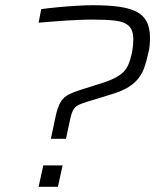

<svg xmlns="http://www.w3.org/2000/svg" viewBox="-20 -716 623 736"><path d="M175 -184 193 -269Q201 -306 212.5 -325Q224 -344 243 -353.5Q262 -363 290 -372L347 -390Q385 -401 409.5 -412Q434 -423 449 -436Q464 -449 472.5 -469.5Q481 -490 487 -520Q489 -532 490 -543.5Q491 -555 491 -565Q491 -601 473.5 -617Q456 -633 421 -637Q386 -641 332 -641Q315 -641 291 -640Q267 -639 239 -637.5Q211 -636 182.5 -633.5Q154 -631 128 -629L138 -681Q167 -685 204 -688.5Q241 -692 276.5 -694Q312 -696 337 -696Q393 -696 434 -690.5Q475 -685 501.5 -672Q528 -659 541.5 -634.5Q555 -610 555 -571Q555 -557 553.5 -540.5Q552 -524 548 -511Q542 -482 533.5 -458Q525 -434 510.5 -415.5Q496 -397 473 -382.5Q450 -368 415 -357L347 -336Q310 -325 291 -318Q272 -311 263.5 -299Q255 -287 249 -259L233 -184ZM128 0 146 -82H220L202 0Z"/></svg>

Font: Saira Expanded Light
Style: Italic
Weight: 300
Width: 7
Italic angle: -12°
Designer: Hector Gatti with collaboration of the Omnibus-Type team
Foundry: Omnibus-Type
Version: Version 1.101